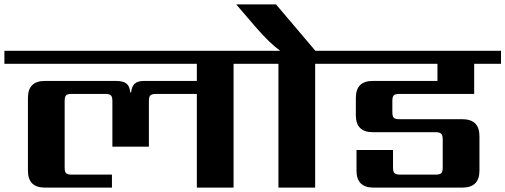

<svg xmlns="http://www.w3.org/2000/svg" viewBox="-40 -853 2298 873"><path d="M1144 -622V-563H1022V0H855V-426H670Q651 -426 644 -419.5Q637 -413 637 -394V-186H471V-394Q471 -413 464 -419.5Q457 -426 438 -426H286Q267 -426 260.5 -419.5Q254 -413 254 -394V-91Q254 -72 260.5 -65.5Q267 -59 286 -59H469V0H164Q87 0 87 -77V-408Q87 -485 164 -485H487Q520 -485 535 -473Q550 -461 552 -433H556Q559 -460 572.5 -472.5Q586 -485 615 -485H855V-563H-20V-622Z M1515 -622V-563H1393V0H1226V-563H1104V-622H1234Q1186 -657 1126 -726L1034 -833H1215L1394 -622Z M2116 -426H1777Q1757 -426 1750.5 -419.5Q1744 -413 1744 -394V-343Q1744 -324 1750.5 -317.5Q1757 -311 1777 -311H2062Q2140 -311 2140 -234V-77Q2140 0 2062 0H1658Q1581 0 1581 -77V-171H1747V-91Q1747 -72 1754 -65.5Q1761 -59 1780 -59H1940Q1960 -59 1966.5 -65.5Q1973 -72 1973 -91V-219Q1973 -238 1966 -245Q1959 -252 1940 -252H1655Q1578 -252 1578 -329V-408Q1578 -485 1655 -485H1949V-563H1475V-622H2238V-563H2116Z"/></svg>

Font: Sarpanch
Style: Bold
Weight: 700
Designer: Manushi Parikh (Devanagari and Latin), Jyotish Sonowal (Devanagari)
Foundry: Indian Type Foundry
Version: Version 2.004;PS 1.0;hotconv 1.0.78;makeotf.lib2.5.61930; tt